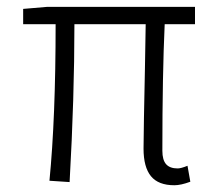

<svg xmlns="http://www.w3.org/2000/svg" viewBox="-20 -530 640 563"><path d="M491.2 13.2Q444.3 13.2 422.6 -13.4Q400.9 -40 400.9 -94.2Q400.9 -122.1 402.1 -184.1Q403.3 -246.1 405 -329.8Q406.7 -413.6 407.2 -459H198.2Q198.2 -245.6 184.1 3.9L125 0Q143.1 -184.6 143.1 -459H47.9V-503.9L117.2 -509.8H551.8V-459H462.9Q456.1 -311 456.1 -87.9Q456.1 -61 467 -48.6Q478 -36.1 501 -36.1Q510.7 -36.1 529.8 -43.9L538.1 2.9Q510.3 13.2 491.2 13.2Z"/></svg>

Font: Office Code Pro Light
Style: Regular
Weight: 300
Designer: Nathan Rutzky & Paul D. Hunt
Foundry: Adobe Systems Incorporated
Version: Version 1.004;PS 001.004;hotconv 1.0.70;makeotf.lib2.5.58329